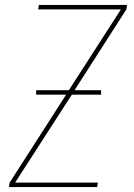

<svg xmlns="http://www.w3.org/2000/svg" viewBox="-20 -755 540 775"><path d="M16 0 19 -18 247 -373H126V-391H258L468 -717H134L137 -735H493L490 -717L281 -391H388V-373H270L41 -18H375L372 0Z"/></svg>

Font: Iosevka SS04 Thin
Style: Italic
Weight: 100
Italic angle: -9°
Monospace: yes
Designer: Belleve Invis
Foundry: Belleve Invis
Version: Version 19.0.0; ttfautohint (v1.8.4)